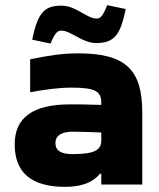

<svg xmlns="http://www.w3.org/2000/svg" viewBox="-20 -716 616 745"><path d="M284 -509C222 -509 172 -501 97 -486V-358C155 -369 211 -376 258 -376C351 -376 373 -361 373 -317V-309C316 -311 274 -311 252 -311C108 -311 37 -260 37 -156C37 -46 102 9 232 9C287 9 336 -3 368 -42H373V0H532V-280C532 -443 470 -509 284 -509ZM105 -562 176 -547C194 -589 202 -597 219 -597C255 -597 299 -549 353 -549C427 -549 447 -584 468 -681L396 -696C378 -651 369 -644 354 -644C317 -644 275 -694 219 -694C156 -694 127 -672 105 -562ZM195 -161C195 -189 218 -205 261 -205C280 -205 321 -204 373 -202V-172C373 -135 350 -118 261 -118C218 -118 195 -131 195 -161Z"/></svg>

Font: LT Wave Alt Black
Style: Regular
Weight: 900
Designer: Daniel Lyons
Version: Version 2.5 (Glyphs App)